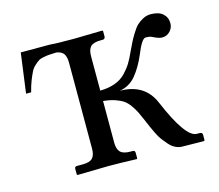

<svg xmlns="http://www.w3.org/2000/svg" viewBox="-72 -532 713 625"><g transform="rotate(-15 284.0 -220.0)"><path d="M259.8 -68.8Q259.8 -46.9 269.5 -36.9Q279.3 -26.9 303.2 -26.9H311Q318.8 -26.9 318.8 -19V0L316.9 2Q260.3 0 221.2 0L117.2 2L115.2 0V-19Q115.2 -26.9 123 -26.9H142.1Q166.5 -26.9 175.8 -36.9Q185.1 -46.9 185.1 -68.8V-357.9Q185.1 -377.4 178.5 -387.7Q171.9 -397.9 154.8 -400.9H150.9Q135.7 -400.4 128.7 -399.9Q121.6 -399.4 110.1 -397.2Q98.6 -395 92.8 -391.1Q86.9 -387.2 78.4 -379.6Q69.8 -372.1 64.5 -361.3Q59.1 -350.6 52.7 -334.5Q46.4 -318.4 41 -296.9H23.9L42 -431.2H117.2H139.2L167.5 -429.7Q186 -429.2 221.2 -429.2L316.9 -431.2L318.8 -429.2V-410.2Q318.8 -406.7 316.4 -404.3Q314 -401.9 311 -401.9H303.2Q278.8 -401.9 269.3 -392.1Q259.8 -382.3 259.8 -359.9V-244.1Q288.1 -244.6 309.8 -252.4Q331.5 -260.3 346.2 -275.6Q360.8 -291 369.6 -305.4Q378.4 -319.8 388.2 -341.8L401.9 -370.1Q406.2 -378.9 416.3 -395.5Q426.3 -412.1 434.6 -420.2Q442.9 -428.2 455.6 -435.1Q468.3 -441.9 481.9 -441.9Q509.3 -441.9 523.2 -429.4Q537.1 -417 537.1 -397Q537.1 -381.8 526.4 -370.4Q515.6 -358.9 500 -358.9Q488.8 -358.9 470.2 -368.2Q462.9 -373 446.8 -373Q434.1 -373 414.1 -323.2Q397.9 -285.2 376.2 -258.8Q354.5 -232.4 320.8 -227.1Q404.3 -227.1 434.1 -157.2Q489.3 -26.9 526.9 -26.9H535.2Q545.9 -26.9 545.9 -19V0L543 2L471.2 1Q459.5 1 448.2 -4.4Q437 -9.8 427.5 -20.5Q418 -31.2 410.9 -40.5Q403.8 -49.8 396 -65.9Q388.2 -82 384.8 -89.8L375 -112.8Q366.7 -132.3 361.3 -143.3Q356 -154.3 346.4 -167.7Q336.9 -181.2 326.2 -188.5Q315.4 -195.8 298.6 -201.4Q281.7 -207 259.8 -209Z"/></g></svg>

Font: Linux Biolinum G
Style: Regular
Weight: 400
Designer: Philipp H. Poll
Foundry: Philipp H. Poll
Version: Version 1.1.0 ; ttfautohint (v1.6)